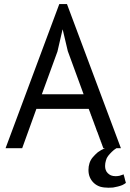

<svg xmlns="http://www.w3.org/2000/svg" viewBox="-20 -714 627 925"><path d="M478.5 0Q480.5 0 485.4 0Q465.8 8.8 451.2 19.5Q437.5 31.2 426.8 43.9Q416 56.6 411.1 72.3Q406.2 87.9 406.2 104.5Q406.2 125 413.1 140.6Q419.9 156.2 432.6 168Q445.3 179.7 462.9 185.5Q480.5 190.4 502.9 190.4Q513.7 190.4 524.4 189.5Q535.2 187.5 547.9 184.6Q559.6 181.6 569.3 177.7Q579.1 172.9 586.9 167Q586.9 167 585.9 166Q585.9 166 585.9 165Q585.9 165 585.9 164.1Q585.9 164.1 585 162.1Q585 162.1 585 161.1Q585 161.1 585 160.2Q585 160.2 584 159.2Q584 159.2 584 158.2Q584 158.2 584 157.2Q584 157.2 584 157.2Q584 157.2 583 156.2Q583 156.2 583 155.3Q583 155.3 583 154.3Q583 154.3 583 153.3Q583 153.3 583 153.3Q583 153.3 582 152.3Q582 152.3 582 151.4Q582 151.4 582 150.4Q582 150.4 582 149.4Q582 149.4 581.1 148.4Q581.1 148.4 581.1 147.5Q581.1 147.5 581.1 147.5Q581.1 146.5 581.1 145.5Q581.1 145.5 581.1 145.5Q581.1 144.5 580.1 143.6Q580.1 143.6 580.1 143.6Q580.1 143.6 580.1 142.6Q580.1 142.6 580.1 141.6Q580.1 141.6 579.1 140.6Q579.1 140.6 579.1 139.6Q579.1 139.6 579.1 138.7Q579.1 138.7 579.1 137.7Q579.1 137.7 578.1 136.7Q578.1 136.7 578.1 135.7Q578.1 135.7 578.1 134.8Q578.1 134.8 578.1 134.8Q578.1 133.8 577.1 132.8Q577.1 132.8 577.1 131.8Q577.1 131.8 577.1 131.8Q577.1 130.9 576.2 129.9Q576.2 129.9 576.2 128.9Q576.2 128.9 576.2 127.9Q576.2 127.9 576.2 127Q576.2 127 576.2 126Q566.4 129.9 555.7 132.8Q545.9 134.8 537.1 134.8Q524.4 134.8 514.6 130.9Q505.9 127 499 120.1Q492.2 113.3 489.3 104.5Q486.3 96.7 486.3 85.9Q486.3 72.3 490.2 59.6Q493.2 46.9 501 37.1Q508.8 27.3 518.6 17.6Q528.3 7.8 541 0Q547.9 0 562.5 0Q498 -173.8 302.7 -694.3Q293.9 -694.3 265.6 -694.3Q201.2 -520.5 6.8 0Q26.4 0 86.9 0Q104.5 -46.9 155.3 -189.5Q217.8 -189.5 407.2 -189.5Q407.2 -188.5 408.2 -187.5Q408.2 -187.5 408.2 -186.5Q408.2 -186.5 409.2 -185.5Q409.2 -185.5 409.2 -184.6Q409.2 -184.6 409.2 -183.6Q409.2 -183.6 410.2 -182.6Q410.2 -182.6 410.2 -181.6Q410.2 -181.6 411.1 -180.7Q411.1 -180.7 411.1 -179.7Q411.1 -179.7 411.1 -178.7Q411.1 -178.7 412.1 -177.7Q412.1 -177.7 412.1 -176.8Q412.1 -176.8 413.1 -175.8Q413.1 -175.8 413.1 -174.8Q413.1 -174.8 413.1 -173.8Q413.1 -173.8 414.1 -172.9Q414.1 -172.9 414.1 -171.9Q414.1 -171.9 415 -170.9Q415 -170.9 415 -169.9Q415 -169.9 415 -168Q415 -168 416 -167Q416 -167 416 -166Q416 -166 417 -165Q417 -165 417 -164.1Q417 -164.1 417 -163.1Q417 -163.1 418 -162.1Q418 -162.1 418 -161.1Q418 -161.1 418.9 -160.2Q418.9 -159.2 418.9 -158.2Q418.9 -158.2 418.9 -157.2Q418.9 -157.2 419.9 -156.2Q419.9 -156.2 419.9 -155.3Q419.9 -155.3 420.9 -154.3Q420.9 -154.3 420.9 -153.3Q420.9 -153.3 421.9 -152.3Q421.9 -152.3 421.9 -151.4Q421.9 -151.4 421.9 -149.4Q421.9 -149.4 422.9 -148.4Q422.9 -148.4 422.9 -147.5Q422.9 -147.5 423.8 -146.5Q423.8 -146.5 423.8 -145.5Q423.8 -145.5 423.8 -144.5Q423.8 -144.5 424.8 -143.6Q424.8 -143.6 424.8 -142.6Q424.8 -141.6 425.8 -140.6Q425.8 -140.6 425.8 -139.6Q425.8 -139.6 426.8 -138.7Q426.8 -138.7 426.8 -137.7Q426.8 -137.7 426.8 -136.7Q426.8 -136.7 427.7 -135.7Q427.7 -135.7 427.7 -134.8Q427.7 -133.8 428.7 -132.8Q428.7 -132.8 428.7 -131.8Q428.7 -131.8 429.7 -130.9Q429.7 -130.9 429.7 -129.9Q429.7 -129.9 429.7 -128.9Q429.7 -128.9 430.7 -127.9Q430.7 -127.9 430.7 -127Q430.7 -126 431.6 -125Q431.6 -125 431.6 -124Q431.6 -124 432.6 -123Q432.6 -123 432.6 -122.1Q432.6 -122.1 432.6 -121.1Q432.6 -121.1 433.6 -120.1Q433.6 -120.1 433.6 -119.1Q433.6 -118.2 434.6 -117.2Q434.6 -117.2 434.6 -116.2Q434.6 -116.2 434.6 -115.2Q434.6 -115.2 435.5 -114.3Q435.5 -114.3 435.5 -113.3Q435.5 -113.3 436.5 -112.3Q436.5 -112.3 436.5 -111.3Q436.5 -110.4 437.5 -109.4Q437.5 -109.4 437.5 -108.4Q437.5 -108.4 437.5 -107.4Q437.5 -107.4 438.5 -106.4Q438.5 -106.4 438.5 -105.5Q438.5 -105.5 439.5 -104.5Q439.5 -104.5 439.5 -103.5Q439.5 -102.5 440.4 -101.6Q440.4 -101.6 440.4 -100.6Q440.4 -100.6 440.4 -99.6Q440.4 -99.6 441.4 -98.6Q441.4 -98.6 441.4 -97.7Q441.4 -97.7 442.4 -96.7Q442.4 -96.7 442.4 -95.7Q442.4 -95.7 442.4 -94.7Q442.4 -94.7 443.4 -92.8Q443.4 -92.8 443.4 -91.8Q443.4 -91.8 444.3 -90.8Q444.3 -90.8 444.3 -89.8Q444.3 -89.8 444.3 -88.9Q444.3 -88.9 445.3 -87.9Q445.3 -87.9 445.3 -86.9Q445.3 -86.9 445.3 -85.9Q445.3 -85.9 446.3 -85Q446.3 -85 446.3 -84Q446.3 -84 447.3 -83Q447.3 -83 447.3 -82Q447.3 -82 447.3 -81.1Q447.3 -81.1 448.2 -80.1Q448.2 -80.1 448.2 -79.1Q448.2 -79.1 448.2 -79.1Q448.2 -79.1 449.2 -78.1Q449.2 -78.1 449.2 -77.1Q449.2 -77.1 450.2 -76.2Q450.2 -76.2 450.2 -75.2Q450.2 -75.2 450.2 -74.2Q450.2 -74.2 451.2 -73.2Q451.2 -73.2 451.2 -72.3Q451.2 -72.3 451.2 -71.3Q451.2 -71.3 452.1 -70.3Q452.1 -70.3 452.1 -69.3Q452.1 -69.3 452.1 -68.4Q452.1 -68.4 453.1 -67.4Q453.1 -67.4 453.1 -66.4Q453.1 -66.4 454.1 -65.4Q454.1 -65.4 454.1 -64.5Q454.1 -64.5 454.1 -63.5Q454.1 -63.5 455.1 -62.5Q455.1 -62.5 455.1 -61.5Q455.1 -61.5 455.1 -60.5Q455.1 -60.5 456.1 -59.6Q456.1 -59.6 456.1 -58.6Q456.1 -58.6 456.1 -57.6Q456.1 -57.6 457 -56.6Q457 -56.6 457 -55.7Q457 -55.7 458 -54.7Q458 -54.7 458 -53.7Q458 -52.7 459 -51.8Q459 -51.8 459 -50.8Q459 -50.8 459 -49.8Q459 -49.8 460 -48.8Q460 -48.8 460 -47.9Q460 -47.9 460 -46.9Q460 -46.9 460.9 -45.9Q460.9 -45.9 460.9 -44.9Q460.9 -44.9 460.9 -43.9Q460.9 -43.9 461.9 -43Q461.9 -43 461.9 -42Q461.9 -42 462.9 -42Q462.9 -42 462.9 -41Q462.9 -41 462.9 -40Q462.9 -40 463.9 -39.1Q463.9 -39.1 463.9 -38.1Q463.9 -38.1 463.9 -37.1Q463.9 -37.1 464.8 -36.1Q464.8 -36.1 464.8 -35.2Q464.8 -35.2 464.8 -34.2Q464.8 -34.2 465.8 -33.2Q465.8 -33.2 465.8 -32.2Q465.8 -32.2 465.8 -31.2Q465.8 -31.2 466.8 -30.3Q466.8 -30.3 466.8 -30.3Q466.8 -30.3 466.8 -29.3Q466.8 -29.3 467.8 -28.3Q467.8 -28.3 467.8 -27.3Q467.8 -27.3 468.8 -25.4Q468.8 -25.4 468.8 -24.4Q468.8 -24.4 468.8 -23.4Q468.8 -23.4 469.7 -22.5Q469.7 -22.5 469.7 -21.5Q469.7 -21.5 469.7 -21.5Q469.7 -21.5 470.7 -20.5Q470.7 -20.5 470.7 -19.5Q470.7 -18.6 471.7 -17.6Q471.7 -17.6 471.7 -16.6Q471.7 -16.6 471.7 -15.6Q471.7 -15.6 472.7 -15.6Q472.7 -15.6 472.7 -14.6Q472.7 -13.7 472.7 -12.7Q472.7 -12.7 473.6 -11.7Q473.6 -11.7 473.6 -10.7Q473.6 -10.7 473.6 -10.7Q473.6 -10.7 474.6 -9.8Q474.6 -8.8 474.6 -7.8Q474.6 -7.8 475.6 -6.8Q475.6 -6.8 475.6 -5.9Q475.6 -5.9 475.6 -5.9Q475.6 -5.9 476.6 -3.9Q476.6 -3.9 476.6 -2.9Q476.6 -2.9 476.6 -2.9Q476.6 -2.9 477.5 -1Q477.5 -1 477.5 0Q477.5 0 478.5 0ZM256.8 -465.8Q262.7 -492.2 281.2 -571.3Q281.2 -571.3 282.2 -571.3Q288.1 -545.9 306.6 -467.8Q325.2 -416 382.8 -259.8Q332 -259.8 181.6 -259.8Q200.2 -311.5 256.8 -465.8Z"/></svg>

Font: Aptus Gothic JP
Style: Medium
Weight: 400
Designer: Fuminori Ogawa / Motoya
Version: Version 1